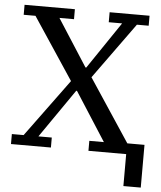

<svg xmlns="http://www.w3.org/2000/svg" viewBox="-58 -748 802 958"><g transform="rotate(5 343.5 -269.0)"><path d="M596 0H407V-50H480L324 -293H320L152 -50H219V0H19V-50H78L290 -339L85 -648H26V-698H278V-648H205L356 -413H360L519 -648H452V-698H652V-648H593L390 -367L597 -54H683V160H596Z"/></g></svg>

Font: IBM Plex Serif Text
Style: Regular
Weight: 450
Designer: Mike Abbink, Paul van der Laan, Pieter van Rosmalen
Foundry: Bold Monday
Version: Version 3.001